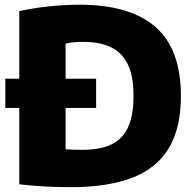

<svg xmlns="http://www.w3.org/2000/svg" viewBox="-20 -768 808 796"><path d="M2 -320.5V-441.5H378.5V-320.5ZM273 8Q241 8 204.8 6.8Q168.5 5.5 131.5 2.8Q94.5 0 60 -4V-722Q96 -730 137.8 -736Q179.5 -742 223.5 -745.2Q267.5 -748.5 309.5 -748.5Q518 -748.5 624 -656.8Q730 -565 730 -370Q730 -237 679.8 -153.5Q629.5 -70 528 -31Q426.5 8 273 8ZM324.5 -147Q394.5 -147 441 -168.8Q487.5 -190.5 510.5 -239.5Q533.5 -288.5 533.5 -371Q533.5 -452.5 509.8 -501.5Q486 -550.5 439.5 -572.5Q393 -594.5 324 -594.5Q308 -594.5 288 -592.8Q268 -591 252 -587.5V-149Q271 -147.5 288.8 -147.2Q306.5 -147 324.5 -147Z"/></svg>

Font: Encode Sans SC Condensed Thin ExtraBold
Style: Regular
Weight: 800
Version: Version 3.002